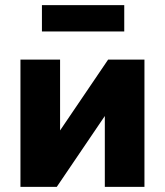

<svg xmlns="http://www.w3.org/2000/svg" viewBox="-20 -731 645 751"><path d="M60 0V-498H215V-178H186L403 -498H545V0H390V-320H419L202 0ZM144 -608V-711H466V-608Z"/></svg>

Font: Nunito Sans 10pt SemiCondensed Black
Style: Regular
Weight: 900
Width: 4
Designer: Vernon Adams
Foundry: Vernon Adams
Version: Version 3.101;gftools[0.9.27]